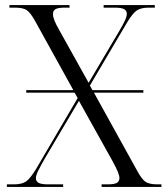

<svg xmlns="http://www.w3.org/2000/svg" viewBox="-20 -734 659 754"><path d="M7 0V-10H35Q66 -10 82.5 -21.5Q99 -33 122 -71L285 -349L273 -370H83V-380H268L117 -653Q99 -685 84.5 -694.5Q70 -704 38 -704H17V-714H253V-704H235Q208 -704 198 -698Q188 -692 188 -679Q188 -668 194 -653Q200 -638 212 -617L328 -409L450 -615Q463 -637 470.5 -653Q478 -669 478 -680Q478 -692 467.5 -698Q457 -704 430 -704H387V-714H588V-704H564Q533 -704 516.5 -692.5Q500 -681 478 -644L333 -398L343 -380H543V-370H349L520 -61Q537 -30 551.5 -20Q566 -10 599 -10H614V0H379V-10H403Q429 -10 439 -16Q449 -22 449 -35Q449 -53 421 -103L290 -338L158 -115Q138 -80 129.5 -62.5Q121 -45 121 -34Q121 -22 131.5 -16Q142 -10 170 -10H228V0Z"/></svg>

Font: Noto Serif Display Light
Style: Regular
Weight: 300
Designer: Monotype Design Team
Foundry: Monotype Imaging Inc.
Version: Version 2.009